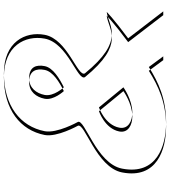

<svg xmlns="http://www.w3.org/2000/svg" viewBox="38 -918 895 1012"><g transform="rotate(-90 486.0 -412.5)"><path d="M511.3 -210 405.4 -339C405.4 -339 313.4 -308 298.6 -232C289.3 -184 334.2 -163 378.2 -163C446.2 -163 511.3 -210 511.3 -210ZM558.9 -707C507.9 -707 479.5 -669 471 -625C461.7 -577 511.4 -524 511.4 -524C557.8 -547 614.4 -581 623 -625C631.5 -669 619.9 -707 558.9 -707ZM584.8 -413C563.1 -451.5 765.4 -503.6 788 -625C807.2 -728 749.8 -840 584.8 -840C413.8 -840 304.9 -753 280 -625C267.4 -560 328.2 -451 328.2 -451C350 -414 109.3 -354 82.7 -217C47.1 -34 202.6 15 324.6 15C451.6 15 536.4 -25 618.3 -76L674.5 0H911.5L769.5 -185C877 -265 908.4 -298 908.4 -298C833.5 -288 760 -198 584.8 -413ZM531.3 -210C531.3 -210 466.2 -163 398.2 -163C354.2 -163 309.3 -184 318.6 -232C333.4 -308 425.4 -339 425.4 -339ZM578.9 -707C639.9 -707 651.5 -669 643 -625C634.4 -581 577.8 -547 531.4 -524C531.4 -524 481.7 -577 491 -625C499.5 -669 527.9 -707 578.9 -707ZM604.8 -413C780 -198 853.5 -288 928.4 -298C928.4 -298 897 -265 789.5 -185L931.5 0H694.5L638.3 -76C556.4 -25 471.6 15 344.6 15C222.6 15 67.1 -34 102.7 -217C129.3 -354 370 -414 348.2 -451C348.2 -451 287.4 -560 300 -625C324.9 -753 433.8 -840 604.8 -840C769.8 -840 827.2 -728 808 -625C785.4 -503.6 583.1 -451.5 604.8 -413Z"/></g></svg>

Font: Hussar Plate
Style: Obl
Weight: 700
Foundry: Cannot Into Space Fonts
Version: Version 0.798247